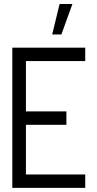

<svg xmlns="http://www.w3.org/2000/svg" viewBox="-20 -916 474 936"><path d="M234.4 -748 270.5 -896.5H333L279.3 -748ZM40 0V-683.6H395.5V-618.2H106.4V-373H303.7V-307.6H106.4V-65.4H395.5V0Z"/></svg>

Font: Post No Bills Jaffna Medium
Style: Regular
Weight: 500
Designer: Kosala Senevirathne, Siva Puranthara, Lasantha Premarathna, Tharique Azeez
Foundry: Mooniak
Version: Version 1.220 ; ttfautohint (v1.6)